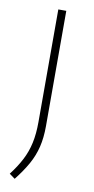

<svg xmlns="http://www.w3.org/2000/svg" viewBox="-85 -632 396 806"><g transform="rotate(10 113.0 -229.0)"><path d="M39 137 15 119.5Q43.5 82.5 61.2 48Q79 13.5 87.5 -25.5Q96 -64.5 96 -115V-595H130V-103.5Q130 -54 120.5 -14.8Q111 24.5 90.8 60.8Q70.5 97 39 137Z"/></g></svg>

Font: Encode Sans SC Condensed Thin Thin
Style: Regular
Weight: 250
Version: Version 3.002